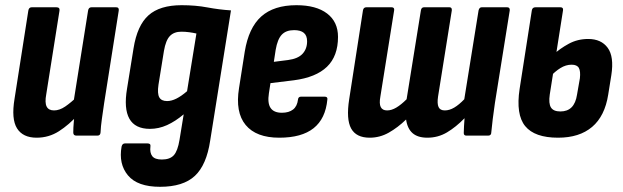

<svg xmlns="http://www.w3.org/2000/svg" viewBox="-20 -522 2397 739"><path d="M121 8Q68 8 45.5 -28Q23 -64 36 -142L89 -481Q91 -494 102 -494H197Q211 -494 209 -481L158 -159Q152 -127 159.5 -112Q167 -97 188 -97Q209 -97 231 -112Q253 -127 279 -152L281 -81Q246 -42 207 -17Q168 8 121 8ZM274 0Q262 0 262 -12Q262 -30 264 -52.5Q266 -75 268 -94L263 -129L319 -481Q321 -494 332 -494H427Q439 -494 437 -481L381 -126Q376 -92 372 -63.5Q368 -35 367 -12Q366 0 355 0Z M679 -502Q733 -502 778 -493.5Q823 -485 869 -482L789 19Q775 113 730 155Q685 197 596 197Q509 197 472.5 153Q436 109 448 42Q451 30 461 30H548Q561 30 559 42Q556 66 566 79Q576 92 603 92Q634 92 649 75.5Q664 59 671 16L687 -82Q655 -55 623 -40.5Q591 -26 557 -26Q500 -26 478 -65Q456 -104 469 -181L494 -336Q508 -424 551.5 -463Q595 -502 679 -502ZM623 -133Q640 -133 659 -142.5Q678 -152 700 -171L736 -393Q723 -396 708 -398Q693 -400 678 -400Q650 -400 634 -383.5Q618 -367 611 -326L590 -196Q585 -162 593 -147.5Q601 -133 623 -133Z M1055 8Q966 8 925.5 -41Q885 -90 900 -183L922 -323Q937 -415 985.5 -458.5Q1034 -502 1121 -502Q1197 -502 1239 -470Q1281 -438 1281 -380Q1281 -306 1238.5 -265Q1196 -224 1111 -213L1021 -202L1015 -163Q1009 -125 1021.5 -106.5Q1034 -88 1065 -88Q1092 -88 1108 -100.5Q1124 -113 1127 -139Q1128 -150 1139 -150H1229Q1242 -150 1240 -139Q1233 -65 1187 -28.5Q1141 8 1055 8ZM1034 -284 1089 -291Q1127 -296 1144.5 -315Q1162 -334 1162 -363Q1162 -385 1149.5 -395.5Q1137 -406 1112 -406Q1081 -406 1064.5 -388.5Q1048 -371 1041 -330Z M1403 8Q1351 8 1331.5 -27.5Q1312 -63 1324 -140L1377 -482Q1379 -494 1390 -494H1487Q1499 -494 1497 -482L1444 -150Q1439 -123 1445.5 -110Q1452 -97 1470 -97Q1487 -97 1505.5 -108Q1524 -119 1545 -140L1600 -482Q1602 -494 1612 -494H1710Q1720 -494 1719 -482L1666 -150Q1662 -123 1668 -110Q1674 -97 1692 -97Q1710 -97 1728.5 -108Q1747 -119 1767 -140L1822 -482Q1825 -494 1834 -494H1932Q1943 -494 1942 -482L1885 -126Q1880 -92 1876.5 -63.5Q1873 -35 1871 -13Q1871 0 1859 0H1775Q1765 0 1765 -10Q1765 -22 1766 -37Q1767 -52 1768 -67Q1735 -33 1700.5 -12.5Q1666 8 1625 8Q1588 8 1568 -9.5Q1548 -27 1543 -62Q1511 -31 1476.5 -11.5Q1442 8 1403 8Z M2128 8Q2038 8 2001.5 -36.5Q1965 -81 1980 -180L2027 -482Q2029 -494 2041 -494H2137Q2149 -494 2147 -482L2096 -158Q2091 -124 2100.5 -108.5Q2110 -93 2137 -93Q2164 -93 2180 -109Q2196 -125 2201 -158L2212 -221Q2215 -248 2208 -260.5Q2201 -273 2180 -273Q2158 -273 2137 -260Q2116 -247 2097 -226L2109 -311Q2135 -335 2169 -353.5Q2203 -372 2244 -372Q2294 -372 2319 -338Q2344 -304 2333 -233L2321 -158Q2308 -75 2259 -33.5Q2210 8 2128 8Z"/></svg>

Font: Sofia Sans Condensed ExtraBold
Style: Italic
Weight: 800
Italic angle: -9°
Version: Version 4.100